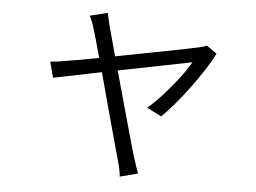

<svg xmlns="http://www.w3.org/2000/svg" viewBox="-50 -672 1100 824"><g transform="rotate(5 500.0 -260.0)"><path d="M381.8 -607.9Q384.3 -596.2 387.9 -580.6Q391.6 -564.9 396 -545.9Q400.4 -530.3 409.2 -498.3Q418 -466.3 429.2 -424.8Q482.9 -435.1 539.8 -446Q596.7 -457 647.2 -466.8Q697.8 -476.6 733.6 -483.9Q769.5 -491.2 782.2 -494.1Q790 -495.6 800.3 -498.5Q810.5 -501.5 817.9 -504.9L861.8 -474.1Q846.7 -442.4 821.3 -403.1Q795.9 -363.8 765.6 -322.8Q735.4 -281.7 704.8 -245.8Q674.3 -210 648.9 -185.1L585.9 -216.8Q618.2 -244.6 652.1 -282.2Q686 -319.8 715.3 -358.4Q744.6 -397 762.2 -428.2Q753.4 -426.3 723.6 -420.4Q693.8 -414.6 649.4 -405.8Q605 -397 552.5 -386.5Q500 -376 445.8 -365.2Q460.9 -310.5 477.1 -252.7Q493.2 -194.8 507.6 -142.8Q522 -90.8 533 -52.2Q543.9 -13.7 548.8 2Q553.7 16.1 559.8 35.4Q565.9 54.7 570.8 67.9L494.1 87.9Q491.2 56.2 480 18.1Q475.1 1.5 464.4 -37.6Q453.6 -76.7 439.2 -129.2Q424.8 -181.6 409.2 -239.7Q393.6 -297.9 378.9 -352.1Q306.2 -336.9 248.8 -325.4Q191.4 -314 171.9 -310.1L153.8 -377.9Q174.8 -379.4 194.1 -382.3Q213.4 -385.3 234.9 -389.2Q246.1 -390.6 280.5 -396.7Q314.9 -402.8 361.8 -412.1Q350.6 -454.1 341.6 -485.4Q332.5 -516.6 328.1 -530.8Q317.9 -567.9 305.2 -588.9Z"/></g></svg>

Font: Shanggu Mono N
Style: Regular
Weight: 350
Designer: GuiWonder
Version: Version 1.021